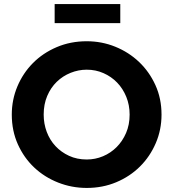

<svg xmlns="http://www.w3.org/2000/svg" viewBox="-20 -914 853 945"><path d="M38 0ZM775 -350Q775 -275 746.5 -209Q718 -143 668.5 -94Q619 -45 552 -17Q485 11 407 11Q333 11 266 -15.5Q199 -42 148.5 -89.5Q98 -137 68 -203.5Q38 -270 38 -350Q38 -423 65.5 -488.5Q93 -554 142 -603.5Q191 -653 259 -682Q327 -711 407 -711Q481 -711 547.5 -684Q614 -657 664.5 -609Q715 -561 745 -495Q775 -429 775 -350ZM618 -350Q618 -397 601.5 -437.5Q585 -478 556.5 -507.5Q528 -537 489.5 -554Q451 -571 407 -571Q366 -571 327.5 -555.5Q289 -540 259.5 -511.5Q230 -483 212.5 -442Q195 -401 195 -350Q195 -305 210 -265Q225 -225 253 -195Q281 -165 320 -147Q359 -129 407 -129Q449 -129 487 -145Q525 -161 554 -190Q583 -219 600.5 -259.5Q618 -300 618 -350ZM572 -894V-800H249V-894Z"/></svg>

Font: Rosa Sans
Style: Bold
Weight: 700
Designer: Pentagram / MCKL
Foundry: Pentagram / MCKL
Version: Version 1.005;September 16, 2019;FontCreator 11.5.0.2425 64-